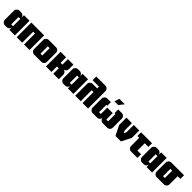

<svg xmlns="http://www.w3.org/2000/svg" viewBox="571 -2669 4639 4639"><g transform="rotate(45 2890.0 -350.0)"><path d="M469 0H281V-94Q281 -56 253.5 -28Q226 0 188 0H125Q87 0 59 -28Q31 -56 31 -94V-406Q31 -444 59 -472Q87 -500 125 -500H188Q226 -500 253.5 -472Q281 -444 281 -406V-500H469ZM281 -375H219V-125H281Z M969 0H781V-375H719V0H531V-500H969Z M1281 -125V-375H1219V-125ZM1469 -406V-94Q1469 -56 1441 -28Q1413 0 1375 0H1125Q1087 0 1059 -28Q1031 -56 1031 -94V-406Q1031 -444 1059 -472Q1087 -500 1125 -500H1375Q1413 -500 1441 -472Q1469 -444 1469 -406Z M1969 0H1781V-188H1719V0H1531V-500H1719V-312H1781V-500H1969V-344Q1969 -306 1941 -278Q1913 -250 1875 -250Q1913 -250 1941 -222Q1969 -194 1969 -156Z M2469 0H2281V-94Q2281 -56 2253.5 -28Q2226 0 2188 0H2125Q2087 0 2059 -28Q2031 -56 2031 -94V-406Q2031 -444 2059 -472Q2087 -500 2125 -500H2188Q2226 -500 2253.5 -472Q2281 -444 2281 -406V-500H2469ZM2281 -375H2219V-125H2281Z M2969 -594V0H2781V-375H2719V0H2531V-406Q2531 -444 2559 -472Q2587 -500 2625 -500H2781V-562H2562V-688H2875Q2913 -688 2941 -660Q2969 -632 2969 -594Z M3524 -700 3424 -574H3299L3337 -700ZM3375 -94Q3375 -56 3347 -28Q3319 0 3281 0H3125Q3087 0 3059 -28Q3031 -56 3031 -94V-406Q3031 -444 3059 -472Q3087 -500 3125 -500H3250V-375H3219V-125H3281V-344H3469V-125H3531V-375H3500V-500H3625Q3663 -500 3691 -472Q3719 -444 3719 -406V-94Q3719 -56 3691 -28Q3663 0 3625 0H3469Q3431 0 3403 -28Q3375 -56 3375 -94Z M4219 -250 4094 0H3906L3781 -250V-500H3969V-250L4000 -188L4031 -250V-500H4219Z M4656 0H4438Q4400 0 4372 -28Q4344 -56 4344 -94V-375H4281V-500H4656V-375H4531V-125H4656Z M5156 0H4968V-94Q4968 -56 4940.5 -28Q4913 0 4875 0H4812Q4774 0 4746 -28Q4718 -56 4718 -94V-406Q4718 -444 4746 -472Q4774 -500 4812 -500H4875Q4913 -500 4940.5 -472Q4968 -444 4968 -406V-500H5156ZM4968 -375H4906V-125H4968Z M5468 -125V-375H5406V-125ZM5749 -500V-375H5656V-94Q5656 -56 5628 -28Q5600 0 5562 0H5312Q5274 0 5246 -28Q5218 -56 5218 -94V-406Q5218 -444 5246 -472Q5274 -500 5312 -500Z"/></g></svg>

Font: CostaRica
Style: Normal
Weight: 900
Version: Version 1.3